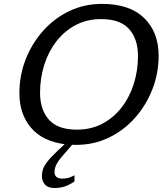

<svg xmlns="http://www.w3.org/2000/svg" viewBox="-20 -737 860 990"><path d="M261 149.5Q261 184 301.5 184Q316 184 330 180.8Q344 177.5 364 167V199Q333 219 309.8 225.8Q286.5 232.5 261.5 232.5Q227.5 232.5 211.8 214.5Q196 196.5 196 170.5Q196 153 201.5 135.8Q207 118.5 224.5 96Q242 73.5 277.5 40L313.5 6.5Q199 -8.5 139.5 -78.8Q80 -149 80 -257Q80 -348 112.2 -430.5Q144.5 -513 202 -577.8Q259.5 -642.5 337.2 -679.8Q415 -717 505.5 -717Q648.5 -717 723.2 -644Q798 -571 798 -450Q798 -359.5 765.8 -276.8Q733.5 -194 676 -129.2Q618.5 -64.5 541 -27.2Q463.5 10 372.5 10Q362 10 352 9.5L313 54.5Q278 94 269.5 113.8Q261 133.5 261 149.5ZM186.5 -258.5Q186.5 -171.5 232.2 -120Q278 -68.5 376 -68.5Q449.5 -68.5 507.8 -99.2Q566 -130 607.2 -183.2Q648.5 -236.5 670 -305Q691.5 -373.5 691.5 -448.5Q691.5 -535.5 645.8 -587Q600 -638.5 502 -638.5Q428.5 -638.5 370.2 -607.8Q312 -577 270.8 -523.8Q229.5 -470.5 208 -402Q186.5 -333.5 186.5 -258.5Z"/></svg>

Font: Newsreader Caption
Style: Italic
Weight: 400
Italic angle: -17°
Designer: Hugues Gentile
Foundry: Production Type
Version: Version 1.001